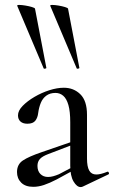

<svg xmlns="http://www.w3.org/2000/svg" viewBox="-20 -751 462 779"><path d="M291 -474 184 -727Q182 -731 192 -731Q202 -731 217 -728.5Q232 -726 243.5 -722.5Q255 -719 256 -716L302 -476Q303 -474 297.5 -472.5Q292 -471 291 -474ZM157 -474 50 -727Q48 -731 58 -731Q68 -731 83 -728.5Q98 -726 109.5 -722.5Q121 -719 122 -716L168 -476Q169 -474 163.5 -472.5Q158 -471 157 -474ZM316 6Q312 8 307 8Q292 8 278.5 -14.5Q265 -37 265 -79V-255Q265 -299 257.5 -325Q250 -351 236.5 -362.5Q223 -374 205 -374Q183 -374 168 -363Q153 -352 145.5 -333.5Q138 -315 135 -293Q133 -274 123.5 -261.5Q114 -249 91 -249Q73 -249 63 -258Q53 -267 53 -283Q53 -302 72 -321.5Q91 -341 120 -358Q149 -375 180.5 -385Q212 -395 239 -395Q279 -395 306 -368.5Q333 -342 333 -285V-108Q333 -75 342 -59Q351 -43 371 -43Q388 -43 415 -54Q419 -56 421.5 -50.5Q424 -45 419 -43ZM115 7Q83 7 66 -10Q49 -27 49 -53Q49 -84 73 -100Q97 -116 150 -134L275 -177L278 -165L176 -126Q152 -117 142 -106Q132 -95 132 -78Q132 -57 144 -45Q156 -33 175 -33Q185 -33 196 -36Q207 -39 219 -44L295 -84L296 -70L210 -23Q181 -8 158.5 -0.5Q136 7 115 7Z"/></svg>

Font: Cormorant Light Medium
Style: Regular
Weight: 500
Version: Version 4.000